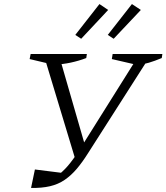

<svg xmlns="http://www.w3.org/2000/svg" viewBox="-20 -920 820 946"><path d="M133 6 152 -85 303 -66 253 -47Q288 -72 314.5 -103Q341 -134 373 -184L661 -643H709L705 -621L413 -164Q386 -121 358.5 -88.5Q331 -56 299 -34Q267 -12 226.5 -2.5Q186 7 133 6ZM355 -122 203 -625 207 -643H272L401 -196ZM244 -601 126 -629 131 -654H408L405 -634Q368 -620 328.5 -611.5Q289 -603 244 -601ZM652 -601 531 -629 535 -654H780L777 -634Q741 -619 713.5 -611Q686 -603 652 -601ZM470 -900 513 -871 380 -729 351 -748ZM630 -900 674 -871 540 -729 511 -748Z"/></svg>

Font: Piazzolla 8pt ExtraLight
Style: Italic
Weight: 250
Italic angle: -11.3°
Designer: Juan Pablo del Peral
Foundry: Huerta Tipografica
Version: Version 2.001